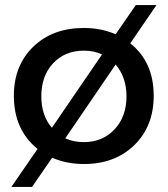

<svg xmlns="http://www.w3.org/2000/svg" viewBox="-20 -647 665 762"><path d="M497 -475Q590 -401 590 -267Q590 -146 513 -71Q436 4 313 4Q245 4 187 -21L107 95H25L129 -56Q35 -132 35 -267Q35 -387 112 -461.5Q189 -536 313 -536Q381 -536 439 -511L519 -627H601ZM144 -265Q144 -188 186 -140L385 -431Q353 -446 313 -446Q238 -446 191 -396Q144 -346 144 -265ZM313 -83Q387 -83 434.5 -133.5Q482 -184 482 -265Q482 -340 439 -391L239 -98Q272 -83 313 -83Z"/></svg>

Font: Montserrat-Arabic
Style: Regular
Weight: 400
Designer: Mohamed Gaber
Foundry: Kief Type Foundry
Version: Version 5.008;PS 005.008;hotconv 1.0.88;makeotf.lib2.5.64775